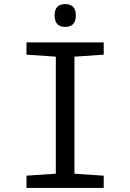

<svg xmlns="http://www.w3.org/2000/svg" viewBox="-20 -922 640 942"><path d="M488.8 0H109.9V-60.1L253.9 -69.8V-644L109.9 -653.8V-713.9H488.8V-653.8L345.2 -644V-69.8L488.8 -60.1ZM299.8 -901.9Q352.1 -901.9 352.1 -846.2Q352.1 -790 299.8 -790Q248 -790 248 -846.2Q248 -901.9 299.8 -901.9Z"/></svg>

Font: Apple Sans Adjectives
Style: Regular
Weight: 400
Monospace: yes
Foundry: Apple Sans Adjectives
Version: Version 0.01